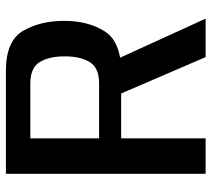

<svg xmlns="http://www.w3.org/2000/svg" viewBox="-53 -662 715 649"><g transform="rotate(-90 304.5 -337.5)"><path d="M41.5 0H161.5V-285.5H313L436 0H566L434 -289C476 -296.5 506 -313.5 523 -341C546.5 -378 558.5 -423.5 558.5 -478C558.5 -532.5 547 -579 524.5 -617.5C501.5 -656 457 -675 389.5 -675H41.5ZM161.5 -360V-592.5H347.5C382 -592.5 406 -582 419 -561C432 -540 438.5 -511.5 438.5 -476.5C438.5 -440.5 432 -412.5 419 -391.5C406 -370.5 382 -360 347.5 -360Z"/></g></svg>

Font: Anybody Medium
Style: Regular
Weight: 500
Designer: Tyler Finck
Foundry: Etcetera Type Company
Version: Version 1.110